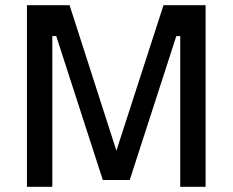

<svg xmlns="http://www.w3.org/2000/svg" viewBox="-20 -714 889 734"><path d="M83 0V-694H246L425 -138L605 -694H766V0H669V-576H654L476 -26H373L195 -576H180V0Z"/></svg>

Font: TypoPRO Titillium Text
Style: 600 wt
Weight: 600
Designer: Accademia di Belle Arti di Urbino and others
Foundry: Accademia di Belle Arti di Urbino and others.
Version: Version 25.000